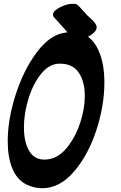

<svg xmlns="http://www.w3.org/2000/svg" viewBox="-20 -1007 640 1019"><path d="M361 -837Q448 -837 491 -762.5Q534 -688 534 -569Q534 -445 490.5 -313.5Q447 -182 371.5 -95Q296 -8 204 -8Q161 -8 120 -28Q70 -53 45.5 -113Q21 -173 21 -257Q21 -371 61.5 -499.5Q102 -628 169 -721Q236 -814 311 -831Q338 -837 361 -837ZM107 -331Q107 -255 134 -207.5Q161 -160 215 -160Q237 -160 259 -167Q305 -182 344.5 -235Q384 -288 407 -359.5Q430 -431 430 -498Q430 -576 396.5 -623.5Q363 -671 293 -669Q241 -668 198.5 -615.5Q156 -563 131.5 -484.5Q107 -406 107 -331ZM267 -915Q261 -921 261 -929Q261 -949 298 -968Q335 -987 367 -987Q385 -987 393 -980L395 -978L399 -974L443 -926Q449 -920 467 -903.5Q485 -887 491 -872Q493 -866 493 -862Q493 -839 453 -815Q426 -799 392 -799Q376 -799 365 -803Q365 -804 364.5 -804Q364 -804 364 -804Q349 -809 346 -824Q342 -832 329.5 -845.5Q317 -859 312 -865Z"/></svg>

Font: Sedgwick Ave Display
Style: Regular
Weight: 400
Designer: Kevin Burke, Pedro Vergani
Foundry: Google, Inc.
Version: Version 1.000